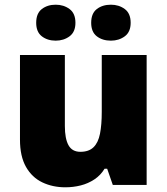

<svg xmlns="http://www.w3.org/2000/svg" viewBox="-20 -787 710 817"><path d="M604 -553V0H460L436 -69H425Q408 -41 381.5 -23.5Q355 -6 323.5 2Q292 10 258 10Q204 10 160 -11Q116 -32 90.5 -77Q65 -122 65 -193V-553H256V-251Q256 -197 271.5 -169Q287 -141 322 -141Q358 -141 378 -160.5Q398 -180 405.5 -218Q413 -256 413 -311V-553ZM134 -690Q134 -730 158 -748.5Q182 -767 217 -767Q251 -767 276 -748.5Q301 -730 301 -690Q301 -651 276 -632.5Q251 -614 217 -614Q182 -614 158 -632.5Q134 -651 134 -690ZM368 -690Q368 -730 392 -748.5Q416 -767 452 -767Q486 -767 511 -748.5Q536 -730 536 -690Q536 -651 511 -632.5Q486 -614 452 -614Q416 -614 392 -632.5Q368 -651 368 -690Z"/></svg>

Font: Noto Sans Devanagari Black
Style: Regular
Weight: 900
Version: Version 2.003